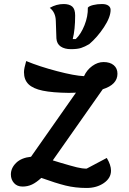

<svg xmlns="http://www.w3.org/2000/svg" viewBox="-20 -908 642 953"><path d="M490 -465 242 -112 281 -100Q335 -84 361.5 -77.5Q388 -71 410 -71L510 -124Q531 -89 531 -61Q531 -24 495.5 0.5Q460 25 410 25Q354 25 305.5 13Q257 1 185 -25Q160 -2 138.5 8Q117 18 92 18Q65 18 49.5 0.5Q34 -17 34 -42Q34 -74 60 -99.5Q86 -125 134 -130L357 -448Q346 -447 322 -447Q240 -448 192 -458Q144 -468 121.5 -490Q99 -512 99 -550Q99 -568 110 -605Q175 -578 262.5 -555Q350 -532 397 -530Q411 -561 438 -580.5Q465 -600 494 -600Q526 -600 544.5 -584.5Q563 -569 563 -542Q563 -488 490 -465ZM332 -664Q301 -664 281.5 -677Q262 -690 260 -717L257 -804Q256 -847 227 -869Q260 -888 296 -888Q324 -888 338.5 -875.5Q353 -863 353 -831Q353 -761 341 -714H356Q382 -739 399.5 -783Q417 -827 416 -870Q422 -878 442.5 -883Q463 -888 486 -888Q507 -888 518 -880Q529 -872 529 -859Q529 -823 496 -773Q463 -723 423 -689Q401 -676 382.5 -670Q364 -664 332 -664Z"/></svg>

Font: Lemonada
Style: Regular
Weight: 400
Designer: Mohamed Gaber (Arabic) Eduardo Tunni (Latin)
Foundry: Kief Type Foundry
Version: Version 3.006